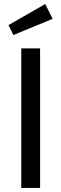

<svg xmlns="http://www.w3.org/2000/svg" viewBox="-20 -928 303 948"><path d="M178 0H85V-689H178ZM240 -835 46 -755 22 -804 203 -908Z"/></svg>

Font: Fira Sans Condensed
Style: Regular
Weight: 400
Width: 3
Designer: bBox Type GmbH & Carrois Corporate GbR & Edenspiekermann AG
Foundry: bBox Type GmbH & Carrois Corporate GbR & Edenspiekermann AG
Version: Version 4.301